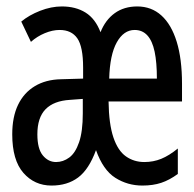

<svg xmlns="http://www.w3.org/2000/svg" viewBox="-20 -566 603 596"><path d="M140 10Q87 10 52.5 -29.5Q18 -69 18 -149Q18 -203 36 -240.5Q54 -278 88 -298.5Q122 -319 169 -320L238 -322V-356Q238 -421 220 -447Q202 -473 165 -473Q143 -473 119 -463Q95 -453 76 -436L46 -499Q70 -519 104.5 -532.5Q139 -546 172 -546Q215 -546 245.5 -527Q276 -508 292 -466Q307 -504 336 -525Q365 -546 406 -546Q450 -546 481 -518Q512 -490 528.5 -436.5Q545 -383 545 -306V-251H317Q318 -181 332 -139.5Q346 -98 371 -80.5Q396 -63 428 -63Q456 -63 480.5 -73Q505 -83 532 -105V-26Q506 -7 480.5 1.5Q455 10 422 10Q376 10 338 -14Q300 -38 278 -100Q256 -40 222.5 -15Q189 10 140 10ZM154 -63Q176 -63 195 -77Q214 -91 225.5 -124.5Q237 -158 237 -214V-259L197 -256Q147 -253 121.5 -227Q96 -201 96 -149Q96 -104 113 -83.5Q130 -63 154 -63ZM467 -322Q467 -372 460 -405.5Q453 -439 437.5 -456Q422 -473 398 -473Q364 -473 342.5 -434.5Q321 -396 319 -322Z"/></svg>

Font: Noto Sans Mono SemiCondensed
Style: Regular
Weight: 400
Width: 4
Designer: Monotype Design Team
Foundry: Monotype Imaging Inc.
Version: Version 2.010